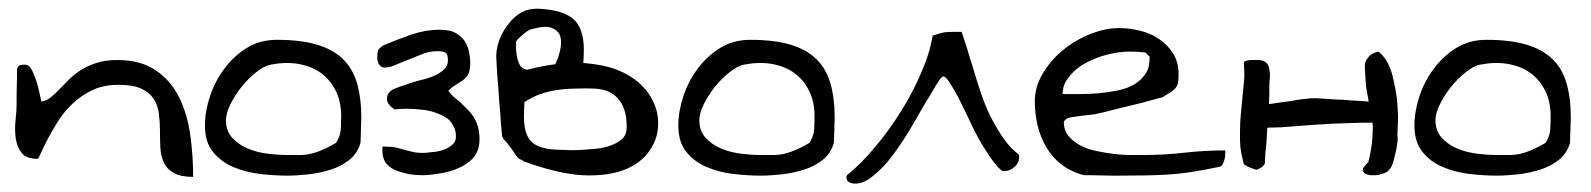

<svg xmlns="http://www.w3.org/2000/svg" viewBox="-20 -407 3696 446"><path d="M254.9 -210Q220.7 -210 194.8 -197.8Q168.9 -185.5 148.4 -166Q127.9 -146.5 114.3 -124.5Q100.6 -102.5 90.3 -83Q80.1 -63.5 74.7 -50.8Q69.3 -38.1 67.4 -38.1Q41 -38.1 30.3 -51.8Q19.5 -65.4 16.6 -85.4Q13.7 -105.5 16.1 -127.4Q18.6 -149.4 18.6 -166V-182.6Q18.6 -194.3 19 -207Q19.5 -219.7 19.5 -230.5V-247.1Q22.5 -254.9 27.3 -255.9Q32.2 -256.8 38.1 -256.8Q46.9 -256.8 52.7 -246.6Q58.6 -236.3 63.5 -221.7Q68.4 -207 71.3 -192.9Q74.2 -178.7 76.2 -170.9Q87.9 -172.9 97.7 -180.7Q107.4 -188.5 117.7 -199.2Q127.9 -210 139.6 -221.7Q151.4 -233.4 167 -243.7Q182.6 -253.9 203.6 -260.7Q224.6 -267.6 252 -267.6Q306.6 -267.6 341.8 -243.7Q377 -219.7 396 -181.2Q415 -142.6 421.9 -94.2Q428.7 -45.9 428.7 3.9Q399.4 3.9 383.3 -5.4Q367.2 -14.6 360.4 -29.8Q353.5 -44.9 352.5 -64Q351.6 -83 351.6 -103Q351.6 -123 349.1 -142.6Q346.7 -162.1 337.4 -176.8Q328.1 -191.4 309.1 -200.7Q290 -210 254.9 -210Z M456.1 -115.2Q456.1 -148.4 467.8 -183.6Q479.5 -218.8 501.5 -248Q523.4 -277.3 553.7 -295.9Q584 -314.5 623 -314.5Q677.7 -314.5 714.8 -303.7Q752 -293 775.4 -271Q798.8 -249 809.1 -214.4Q819.3 -179.7 819.3 -132.8Q819.3 -129.9 818.8 -121.6Q818.4 -113.3 818.4 -104.5Q818.4 -95.7 817.9 -87.4Q817.4 -79.1 817.4 -75.2Q810.5 -50.8 791.5 -35.6Q772.5 -20.5 747.6 -12.7Q722.7 -4.9 695.8 -2Q668.9 1 647.5 1Q617.2 1 584 -2.9Q550.8 -6.8 522 -19Q493.2 -31.2 474.6 -54.2Q456.1 -77.1 456.1 -115.2ZM504.9 -127.9Q504.9 -102.5 520 -86.4Q535.2 -70.3 556.6 -61.5Q578.1 -52.7 603 -49.8Q627.9 -46.9 645.5 -46.9Q663.1 -46.9 676.3 -46.9Q689.5 -46.9 702.1 -49.8Q714.8 -52.7 728.5 -58.6Q742.2 -64.5 760.7 -75.2Q770.5 -90.8 771.5 -106Q772.5 -121.1 772.5 -137.7Q772.5 -170.9 759.8 -196.3Q747.1 -221.7 725.6 -237.3Q704.1 -252.9 674.3 -258.3Q644.5 -263.7 608.4 -256.8Q593.8 -253.9 575.2 -239.3Q556.6 -224.6 541 -205.1Q525.4 -185.5 515.1 -164.6Q504.9 -143.6 504.9 -127.9Z M1081.1 -133.8Q1075.2 -143.6 1066.4 -152.3L1049.8 -168.9L1032.2 -183.6Q1026.4 -189.5 1021.5 -196.3Q1026.4 -201.2 1031.2 -205.1L1047.9 -215.8Q1058.6 -221.7 1065.4 -230.5Q1072.3 -241.2 1072.3 -258.8Q1072.3 -276.4 1068.4 -291Q1064.5 -305.7 1055.7 -316.4Q1045.9 -327.1 1033.2 -333Q1019.5 -337.9 1001 -337.9Q985.4 -337.9 967.8 -335Q951.2 -332 933.6 -326.2Q918.9 -320.3 902.3 -314.5L873 -302.7H872.1Q861.3 -295.9 858.4 -290Q856.4 -284.2 856.4 -275.4V-269.5Q856.4 -266.6 858.4 -261.7Q859.4 -257.8 862.3 -254.9Q864.3 -252.9 866.2 -252Q870.1 -250 873 -250Q886.7 -250 902.3 -257.8L933.6 -270.5Q950.2 -277.3 965.8 -283.2Q981.4 -288.1 996.1 -288.1Q1009.8 -288.1 1015.6 -284.2Q1018.6 -281.2 1019.5 -276.4Q1020.5 -272.5 1020.5 -266.6Q1020.5 -254.9 1012.7 -247.1Q1002.9 -237.3 989.3 -231.4Q974.6 -224.6 956.1 -220.7Q936.5 -215.8 921.9 -210Q906.2 -205.1 894.5 -200.2Q885.7 -195.3 881.8 -189.5Q878.9 -184.6 878.9 -177.7Q878.9 -169.9 883.8 -164.1Q887.7 -158.2 896.5 -153.3L898.4 -152.3L900.4 -153.3Q912.1 -154.3 926.8 -154.3Q942.4 -154.3 958 -152.3Q972.7 -151.4 988.3 -146.5Q1002.9 -141.6 1014.6 -134.8Q1026.4 -127.9 1032.2 -116.2Q1039.1 -105.5 1039.1 -89.8Q1039.1 -79.1 1032.2 -72.3Q1024.4 -64.5 1011.7 -59.6Q999 -54.7 984.4 -53.7Q969.7 -51.8 960 -51.8Q950.2 -51.8 940.4 -53.7L920.9 -58.6Q911.1 -61.5 899.4 -64.5Q887.7 -66.4 876 -66.4H868.2V-58.6Q868.2 -38.1 877.9 -26.4Q888.7 -14.6 903.3 -9.8Q918 -4.9 932.6 -2Q947.3 0 960.9 0Q977.5 0 1000 -3.9Q1022.5 -6.8 1043 -15.6Q1064.5 -24.4 1079.1 -40Q1093.8 -56.6 1093.8 -83Q1093.8 -97.7 1090.8 -110.4Q1087.9 -122.1 1081.1 -133.8Z M1424.8 -84Q1415 -75.2 1399.4 -69.3Q1383.8 -63.5 1365.2 -61.5L1328.1 -58.6Q1309.6 -57.6 1293 -58.6L1267.6 -59.6Q1224.6 -62.5 1210 -83Q1195.3 -103.5 1197.3 -145.5L1198.2 -169.9Q1215.8 -181.6 1235.4 -188.5Q1254.9 -195.3 1276.4 -198.2Q1296.9 -201.2 1318.4 -201.2Q1339.8 -202.1 1361.3 -201.2Q1400.4 -199.2 1418.9 -173.8Q1437.5 -149.4 1435.5 -106.4Q1434.6 -92.8 1424.8 -84ZM1201.2 -332Q1210 -338.9 1217.8 -339.8Q1245.1 -347.7 1259.8 -342.8Q1274.4 -337.9 1280.3 -326.2Q1285.2 -313.5 1282.2 -295.9Q1279.3 -278.3 1270.5 -258.8L1269.5 -257.8Q1239.3 -253.9 1205.1 -245.1Q1191.4 -246.1 1185.5 -259.8Q1179.7 -273.4 1178.7 -293.9V-310.5Q1181.6 -314.5 1185.5 -318.4Q1193.4 -326.2 1201.2 -332ZM1435.5 -234.4Q1399.4 -254.9 1343.8 -259.8L1335 -260.7L1335.9 -279.3Q1338.9 -333 1316.4 -358.4Q1293 -383.8 1231.4 -386.7Q1210 -387.7 1192.4 -378.9Q1174.8 -369.1 1162.1 -352.5Q1149.4 -336.9 1141.6 -318.4Q1133.8 -298.8 1132.8 -281.2V-273.4L1134.8 -236.3Q1137.7 -203.1 1139.6 -172.9Q1142.6 -141.6 1143.6 -120.1Q1145.5 -99.6 1146.5 -89.8Q1149.4 -86.9 1149.4 -84L1153.3 -80.1L1157.2 -76.2L1161.1 -70.3L1166 -64.5L1172.9 -54.7L1178.7 -45.9L1183.6 -40Q1186.5 -37.1 1190.4 -36.1Q1193.4 -35.2 1196.3 -32.2Q1274.4 -3.9 1332 0Q1390.6 2.9 1430.7 -12.7Q1469.7 -28.3 1489.3 -57.6Q1508.8 -85.9 1508.8 -119.1Q1509.8 -151.4 1491.2 -182.6Q1472.7 -213.9 1435.5 -234.4Z M1555.7 -115.2Q1555.7 -148.4 1567.4 -183.6Q1579.1 -218.8 1601.1 -248Q1623 -277.3 1653.3 -295.9Q1683.6 -314.5 1722.7 -314.5Q1777.3 -314.5 1814.5 -303.7Q1851.6 -293 1875 -271Q1898.4 -249 1908.7 -214.4Q1918.9 -179.7 1918.9 -132.8Q1918.9 -129.9 1918.5 -121.6Q1918 -113.3 1918 -104.5Q1918 -95.7 1917.5 -87.4Q1917 -79.1 1917 -75.2Q1910.2 -50.8 1891.1 -35.6Q1872.1 -20.5 1847.2 -12.7Q1822.3 -4.9 1795.4 -2Q1768.6 1 1747.1 1Q1716.8 1 1683.6 -2.9Q1650.4 -6.8 1621.6 -19Q1592.8 -31.2 1574.2 -54.2Q1555.7 -77.1 1555.7 -115.2ZM1604.5 -127.9Q1604.5 -102.5 1619.6 -86.4Q1634.8 -70.3 1656.2 -61.5Q1677.7 -52.7 1702.6 -49.8Q1727.5 -46.9 1745.1 -46.9Q1762.7 -46.9 1775.9 -46.9Q1789.1 -46.9 1801.8 -49.8Q1814.5 -52.7 1828.1 -58.6Q1841.8 -64.5 1860.4 -75.2Q1870.1 -90.8 1871.1 -106Q1872.1 -121.1 1872.1 -137.7Q1872.1 -170.9 1859.4 -196.3Q1846.7 -221.7 1825.2 -237.3Q1803.7 -252.9 1773.9 -258.3Q1744.1 -263.7 1708 -256.8Q1693.4 -253.9 1674.8 -239.3Q1656.2 -224.6 1640.6 -205.1Q1625 -185.5 1614.7 -164.6Q1604.5 -143.6 1604.5 -127.9Z M2311.5 -85Q2295.9 -107.4 2282.2 -133.8Q2269.5 -159.2 2259.8 -187.5Q2250 -215.8 2242.2 -243.2Q2232.4 -273.4 2226.6 -293.9Q2218.8 -318.4 2213.9 -333H2199.2Q2183.6 -333 2173.8 -332Q2164.1 -330.1 2146.5 -324.2Q2139.6 -282.2 2119.1 -236.3Q2099.6 -190.4 2072.3 -147.5Q2044.9 -103.5 2012.7 -65.4Q1980.5 -26.4 1947.3 0Q1947.3 2 1946.3 2.9V4.9Q1946.3 13.7 1953.1 16.6Q1959 19.5 1966.8 19.5Q1987.3 19.5 2008.8 1Q2031.2 -16.6 2052.7 -44.9Q2073.2 -72.3 2092.8 -104.5Q2111.3 -136.7 2127.9 -165Q2144.5 -191.4 2155.3 -210.9Q2167 -229.5 2170.9 -229.5Q2176.8 -229.5 2185.5 -215.8Q2194.3 -202.1 2206.1 -180.7Q2216.8 -159.2 2229.5 -132.8Q2241.2 -106.4 2254.9 -82Q2268.6 -58.6 2282.2 -39.1Q2295.9 -18.6 2308.6 -9.8Q2316.4 -8.8 2324.2 -11.7Q2332 -14.6 2336.9 -19.5Q2342.8 -24.4 2345.7 -32.2Q2348.6 -39.1 2346.7 -47.9Q2327.1 -62.5 2311.5 -85Z M2383.8 -171.9Q2383.8 -205.1 2402.3 -236.3Q2420.9 -267.6 2449.7 -291Q2478.5 -314.5 2513.2 -328.1Q2547.9 -341.8 2579.1 -341.8Q2604.5 -341.8 2629.4 -335.4Q2654.3 -329.1 2673.8 -315.4Q2693.4 -301.8 2705.6 -281.7Q2717.8 -261.7 2717.8 -234.4Q2717.8 -221.7 2716.3 -214.4Q2714.8 -207 2710 -201.7Q2705.1 -196.3 2697.8 -191.9Q2690.4 -187.5 2679.7 -180.7Q2673.8 -179.7 2662.1 -176.3Q2650.4 -172.9 2635.3 -168.9Q2620.1 -165 2603.5 -161.1Q2586.9 -157.2 2571.8 -153.3Q2556.6 -149.4 2544.9 -146.5Q2533.2 -143.6 2527.3 -142.6Q2524.4 -141.6 2514.6 -140.6Q2504.9 -139.6 2493.7 -138.2Q2482.4 -136.7 2472.7 -135.3Q2462.9 -133.8 2460.9 -132.8Q2458 -131.8 2454.6 -128.4Q2451.2 -125 2451.2 -124Q2451.2 -104.5 2461.9 -91.3Q2472.7 -78.1 2489.3 -69.3Q2505.9 -60.5 2526.9 -56.2Q2547.9 -51.8 2568.4 -49.3Q2588.9 -46.9 2606.4 -46.9Q2624 -46.9 2634.8 -46.9Q2683.6 -46.9 2730.5 -52.2Q2777.3 -57.6 2826.2 -57.6V-49.8Q2826.2 -43.9 2824.7 -37.6Q2823.2 -31.2 2820.3 -25.9Q2817.4 -20.5 2812.5 -19.5Q2775.4 -11.7 2746.6 -7.3Q2717.8 -2.9 2692.4 -1.5Q2667 0 2639.6 0.5Q2612.3 1 2579.1 1H2562.5Q2551.8 1 2539.1 0.5Q2526.4 0 2514.6 0H2498Q2467.8 -7.8 2445.8 -24.9Q2423.8 -42 2410.2 -65.4Q2396.5 -88.9 2390.1 -116.2Q2383.8 -143.6 2383.8 -171.9ZM2602.5 -287.1Q2589.8 -287.1 2573.7 -284.7Q2557.6 -282.2 2540.5 -276.9Q2523.4 -271.5 2506.8 -263.2Q2490.2 -254.9 2477.5 -243.7Q2464.8 -232.4 2456.5 -218.8Q2448.2 -205.1 2448.2 -188.5H2488.3Q2509.8 -188.5 2532.2 -190.4Q2554.7 -192.4 2576.2 -196.8Q2597.7 -201.2 2613.8 -210.4Q2629.9 -219.7 2640.1 -234.4Q2650.4 -249 2650.4 -270.5V-275.4L2640.6 -285.2Q2638.7 -285.2 2633.3 -285.6Q2627.9 -286.1 2622.1 -286.6Q2616.2 -287.1 2610.8 -287.1Q2605.5 -287.1 2602.5 -287.1Z M3224.6 -180.7Q3221.7 -201.2 3216.8 -221.7Q3212.9 -242.2 3204.1 -259.8Q3195.3 -276.4 3182.6 -287.1Q3166 -284.2 3158.2 -273.4Q3149.4 -263.7 3150.4 -252Q3151.4 -225.6 3153.3 -206.1Q3156.2 -187.5 3159.2 -171.9V-170.9L3149.4 -171.9Q3134.8 -172.9 3117.2 -173.8Q3099.6 -175.8 3084 -175.8Q3069.3 -176.8 3056.6 -177.7Q3043.9 -178.7 3039.1 -178.7H3023.4Q3018.6 -177.7 3007.8 -176.8Q2997.1 -175.8 2982.4 -172.9Q2968.8 -170.9 2953.1 -168.9L2927.7 -165Q2928.7 -186.5 2928.7 -210Q2928.7 -215.8 2929.7 -225.6Q2930.7 -235.4 2928.7 -245.1Q2927.7 -254.9 2921.9 -260.7Q2916 -267.6 2901.4 -267.6H2893.6H2883.8Q2878.9 -266.6 2874 -265.6Q2870.1 -264.6 2869.1 -260.7Q2871.1 -241.2 2870.1 -221.7L2866.2 -181.6L2862.3 -141.6Q2860.4 -121.1 2860.4 -101.6V-82L2861.3 -64.5Q2862.3 -56.6 2864.3 -46.9Q2866.2 -38.1 2869.1 -26.4Q2870.1 -24.4 2874 -22.5Q2878.9 -19.5 2879.9 -19.5Q2882.8 -17.6 2889.6 -15.6Q2896.5 -12.7 2898.4 -12.7Q2900.4 -12.7 2903.3 -14.6L2909.2 -17.6Q2913.1 -19.5 2915 -22.5Q2917 -25.4 2918 -26.4Q2918.9 -52.7 2921.9 -76.2L2923.8 -110.4L2955.1 -111.3L3034.2 -117.2Q3074.2 -120.1 3115.2 -121.1Q3140.6 -122.1 3168 -122.1L3168.9 -112.3Q3168.9 -95.7 3167 -76.2Q3165 -56.6 3158.2 -29.3Q3156.2 -29.3 3154.3 -26.4L3150.4 -21.5L3146.5 -16.6Q3145.5 -14.6 3145.5 -13.7Q3146.5 -12.7 3145.5 -11.7Q3146.5 -10.7 3145.5 -10.7V-9.8Q3148.4 -4.9 3152.3 -2.9Q3157.2 -1 3163.1 0H3175.8Q3181.6 0 3186.5 -2Q3195.3 -3.9 3202.1 -7.8Q3208 -12.7 3211.9 -19.5Q3214.8 -25.4 3216.8 -32.2Q3218.8 -39.1 3219.7 -43.9L3223.6 -60.5Q3224.6 -67.4 3225.6 -72.3Q3225.6 -76.2 3226.6 -79.1V-85.9Q3225.6 -92.8 3226.6 -106.4Q3227.5 -121.1 3227.5 -139.6Q3226.6 -159.2 3224.6 -180.7Z M3265.6 -115.2Q3265.6 -148.4 3277.3 -183.6Q3289.1 -218.8 3311 -248Q3333 -277.3 3363.3 -295.9Q3393.6 -314.5 3432.6 -314.5Q3487.3 -314.5 3524.4 -303.7Q3561.5 -293 3585 -271Q3608.4 -249 3618.7 -214.4Q3628.9 -179.7 3628.9 -132.8Q3628.9 -129.9 3628.4 -121.6Q3627.9 -113.3 3627.9 -104.5Q3627.9 -95.7 3627.4 -87.4Q3627 -79.1 3627 -75.2Q3620.1 -50.8 3601.1 -35.6Q3582 -20.5 3557.1 -12.7Q3532.2 -4.9 3505.4 -2Q3478.5 1 3457 1Q3426.8 1 3393.6 -2.9Q3360.4 -6.8 3331.5 -19Q3302.7 -31.2 3284.2 -54.2Q3265.6 -77.1 3265.6 -115.2ZM3314.5 -127.9Q3314.5 -102.5 3329.6 -86.4Q3344.7 -70.3 3366.2 -61.5Q3387.7 -52.7 3412.6 -49.8Q3437.5 -46.9 3455.1 -46.9Q3472.7 -46.9 3485.8 -46.9Q3499 -46.9 3511.7 -49.8Q3524.4 -52.7 3538.1 -58.6Q3551.8 -64.5 3570.3 -75.2Q3580.1 -90.8 3581.1 -106Q3582 -121.1 3582 -137.7Q3582 -170.9 3569.3 -196.3Q3556.6 -221.7 3535.2 -237.3Q3513.7 -252.9 3483.9 -258.3Q3454.1 -263.7 3418 -256.8Q3403.3 -253.9 3384.8 -239.3Q3366.2 -224.6 3350.6 -205.1Q3335 -185.5 3324.7 -164.6Q3314.5 -143.6 3314.5 -127.9Z"/></svg>

Font: Swanky and Moo Moo Cyrillic
Style: Regular
Weight: 400
Designer: Kimberly Geswein; Denis Ignatov
Foundry: Kimberly Geswein; Denis Ignatov
Version: Version 1.003 June 27, 2018